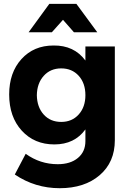

<svg xmlns="http://www.w3.org/2000/svg" viewBox="-20 -780 685 1000"><path d="M308.1 -676.8 250 -611.8H128.9L236.8 -759.8H377.9L486.8 -611.8H365.2ZM424.8 -538.1H578.1V-49.8Q578.1 64.5 499.3 132.3Q420.4 200.2 291 200.2Q162.6 200.2 57.1 128.9L113.8 21Q189 75.2 280.8 75.2Q346.7 75.2 385.7 42.7Q424.8 10.3 424.8 -44.9V-106Q368.2 -27.8 263.2 -27.8Q158.7 -27.8 93.3 -99.6Q27.8 -171.4 27.8 -288.1Q27.8 -401.9 91.8 -472.4Q155.8 -543 258.8 -543Q365.7 -544.4 424.8 -464.8ZM298.8 -145Q355 -145 389.9 -183.8Q424.8 -222.7 424.8 -284.2Q424.8 -346.7 389.9 -385.3Q355 -423.8 298.8 -423.8Q242.7 -423.8 207.8 -385Q172.9 -346.2 171.9 -284.2Q172.9 -222.2 207.5 -183.6Q242.2 -145 298.8 -145Z"/></svg>

Font: Montserrat arm SemiBold
Style: Regular
Weight: 600
Designer: Julieta Ulanovsky
Foundry: Julieta Ulanovsky
Version: Version 6.000;PS 006.000;hotconv 1.0.88;makeotf.lib2.5.64775